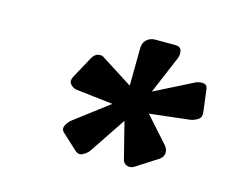

<svg xmlns="http://www.w3.org/2000/svg" viewBox="-59 -807 568 478"><g transform="rotate(15 225.0 -568.0)"><path d="M256 -603 257 -700Q257 -713 265 -721Q273 -729 285 -730H339Q353 -730 355.5 -720Q358 -710 354 -700L313 -603L410 -652Q419 -657 430.5 -656.5Q442 -656 443 -642L450 -587Q452 -574 443.5 -568Q435 -562 424 -560L320 -548L379 -482Q386 -474 385.5 -463.5Q385 -453 374 -446L321 -412Q311 -405 301 -408.5Q291 -412 289 -424L266 -515L203 -421Q197 -413 187 -408Q177 -403 168 -411L130 -446Q120 -454 125 -464.5Q130 -475 139 -482L226 -548L130 -559Q120 -561 114 -569Q108 -577 115 -589L145 -644Q151 -655 160.5 -657Q170 -659 176 -654Z"/></g></svg>

Font: Rubik
Style: Italic
Weight: 400
Italic angle: -12°
Designer: Hubert and Fischer
Foundry: Hubert and Fischer
Version: Version 2.300;gftools[0.9.30]